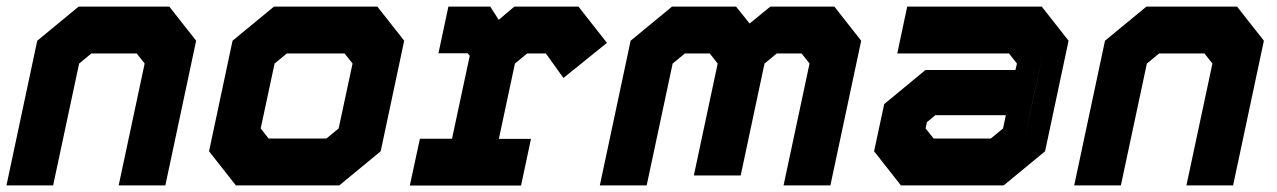

<svg xmlns="http://www.w3.org/2000/svg" viewBox="-22 -560 3858 580"><path d="M-2.5 0 90.5 -437 215.5 -540H489.5L570.5 -437L477.5 0H336.5L415 -368L391 -398.5H254L217 -368L138.5 0ZM84 -71H83.5L153 -396L242.5 -470H436L493.5 -397L424 -71H423.5L493 -397L436 -470H242.5L153.5 -396Z M690.5 0 609.5 -103 680.5 -437 805.5 -540H1118L1199 -437L1128 -103L1003 0ZM745.5 -71H984L1064.5 -141L1120.5 -403L1069 -470H826.5L746 -403L690 -141ZM745.5 -71 690 -141 746 -403 826.5 -470H1069L1120.5 -403L1064.5 -141L984 -71ZM789.5 -141.5H964L1001 -172L1043 -368L1019 -398.5H844.5L807.5 -368L765.5 -172Z M1216 0.5 1246.5 -141H1343.5L1397 -391.5L1391 -399H1302.5L1332.5 -540H1459L1484.5 -500L1531.5 -540H1725.5L1811.5 -430.5L1680 -324.5L1627 -398.5H1570.5L1533.5 -368L1485 -140.5H1582L1552 0.5ZM1295.5 -71H1503H1398.5L1470.5 -408L1546 -470H1680.5L1715 -420L1680.5 -470H1546L1470.5 -408L1425.5 -470H1380.5H1425.5L1471 -408L1399 -71H1295.5Z M1790 0 1883 -437 2008 -540H2201.5L2242.5 -489L2305 -540H2498.5L2579.5 -437L2486.5 0H2345L2423.5 -368L2399.5 -398.5H2324.5L2287.5 -368L2215.5 -30H2074L2146 -368L2122 -398.5H2047L2010 -368L1931.5 0ZM1874.5 -71H1874L1944.5 -401L2028 -470H2166.5L2223 -398L2160 -101H2159.5L2222.5 -398L2310.5 -470H2449L2503.5 -401L2433 -71H2432.5L2503 -401L2449 -470H2310.5L2223 -398L2166.5 -470H2028L1945 -401Z M2699.5 0 2618.5 -103 2649 -245.5 2773.5 -348.5H3045.5L3050 -368L3026 -398.5H2688.5L2718.5 -540H3125L3206 -437L3135 -103L3010 0ZM2751 -69 2700 -132 2720 -225 2784 -278H3102.5L3072.5 -137L2989.5 -69ZM2751 -69H2989.5L3072.5 -137L3129.5 -403L3078 -467H2765.5H3078L3129.5 -403L3102.5 -278H2784L2720 -225L2700 -132ZM2798.5 -141.5H2971L3008 -172L3016.5 -212H2803.5L2778 -191L2774 -172Z M3223 0 3316 -437 3441 -540H3715L3796 -437L3703 0H3562L3640.5 -368L3616.5 -398.5H3479.5L3442.5 -368L3364 0ZM3309.5 -71H3309L3378.5 -396L3468 -470H3661.5L3719 -397L3649.5 -71H3649L3718.5 -397L3661.5 -470H3468L3379 -396Z"/></svg>

Font: Tourney Thin Black
Style: Italic
Weight: 900
Italic angle: -12°
Version: Version 1.015